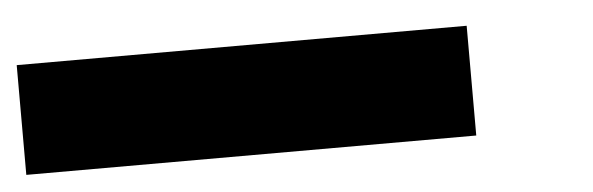

<svg xmlns="http://www.w3.org/2000/svg" viewBox="-26 -472 753 244"><g transform="rotate(-5 350.0 -350.0)"><path d="M0 -280V-420H574V-280Z"/></g></svg>

Font: Generic Techno
Style: Regular
Weight: 400
Designer: NC Empire
Foundry: NC Empire
Version: Version 1.000;hotconv 1.0.109;makeotfexe 2.5.65596